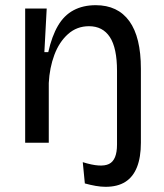

<svg xmlns="http://www.w3.org/2000/svg" viewBox="-20 -550 632 740"><path d="M387 170Q369 170 349 166.5Q329 163 307 157L299 75Q369 97 400 82Q431 67 431 7V-22H523V0Q523 56 508 94Q493 132 463 151Q433 170 387 170ZM77 0V-317V-517H160L151 -349H166Q180 -411 203.5 -451Q227 -491 263.5 -510.5Q300 -530 349 -530Q434 -530 478.5 -468.5Q523 -407 523 -285V0H431V-277Q431 -365 403.5 -407Q376 -449 323 -449Q276 -449 242 -418.5Q208 -388 189.5 -338.5Q171 -289 168 -230V0Z"/></svg>

Font: Bricolage Grotesque 18pt
Style: Regular
Weight: 400
Version: Version 1.001;gftools[0.9.33.dev8+g029e19f]